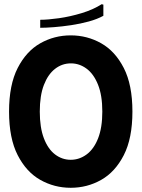

<svg xmlns="http://www.w3.org/2000/svg" viewBox="-20 -880 673 912"><path d="M23 -350Q23 -477 64 -557Q105 -637 171.5 -674.5Q238 -712 316 -712Q394 -712 460.5 -674.5Q527 -637 568 -557Q609 -477 609 -350Q609 -223 568 -143Q527 -63 460.5 -25.5Q394 12 316 12Q238 12 171.5 -25.5Q105 -63 64 -143Q23 -223 23 -350ZM169 -350Q169 -274 188.5 -223Q208 -172 241.5 -146.5Q275 -121 316 -121Q357 -121 391.5 -146.5Q426 -172 446 -223Q466 -274 466 -350Q466 -427 445.5 -478Q425 -529 391 -554Q357 -579 317 -579Q275 -579 241.5 -553Q208 -527 188.5 -476.5Q169 -426 169 -350ZM463 -860 471 -858V-805Q442 -789 402 -778Q362 -767 318.5 -760.5Q275 -754 236.5 -751Q198 -748 171 -748V-786Q207 -786 260 -793.5Q313 -801 367.5 -817.5Q422 -834 463 -860Z"/></svg>

Font: Phudu Light SemiBold
Style: Regular
Weight: 600
Version: Version 1.005;gftools[0.9.23]